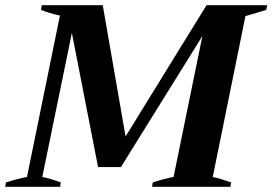

<svg xmlns="http://www.w3.org/2000/svg" viewBox="-37 -720 1050 740"><path d="M-14 -17Q30 -31 67 -38L194 -660Q152 -669 121 -682L124 -700H359L447 -194L759 -700H993L989 -682Q965 -674 909 -658L783 -38Q811 -32 854 -17L851 0H549L552 -17Q595 -31 632 -38L743 -581L429 -76H341L240 -593L126 -38Q156 -32 197 -17L195 0H-17Z"/></svg>

Font: Trirong
Style: Bold Italic
Weight: 700
Italic angle: -12°
Designer: Katatrad Team
Foundry: CadsonDemak
Version: Version 1.001